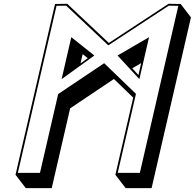

<svg xmlns="http://www.w3.org/2000/svg" viewBox="-20 -924 1029 1015"><path d="M781.4 70.7 989.4 -832.3 935 -903 871 -904 555.4 -696.9 335.4 -904 270.9 -903 62 0 116.4 70.7H253.4L350.8 -351.3L582.2 -506.4L684.2 -408L590 0L644.4 70.7ZM405.6 -588.8 417 -638 444 -616.5ZM679.1 -562.9 726.3 -590.4 711.8 -527.5ZM719.3 -10H602.3L698.8 -427.8L530.7 -589.9L287.5 -426.8L191.3 -10H74.3L278.7 -893.2L329.8 -894L552.5 -684.3L872 -894L922.7 -893.2ZM716.8 -505.6 768 -727.5 601.5 -630.5ZM478.7 -630.5 356.9 -727.5 305.7 -505.6Z"/></svg>

Font: Stormning
Style: AsgardObl
Weight: 400
Designer: Robert Jablonski, Mew Too
Foundry: Cannot Into Space Fonts
Version: Version 0.90